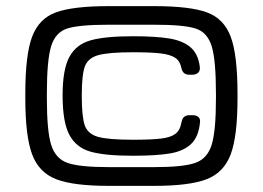

<svg xmlns="http://www.w3.org/2000/svg" viewBox="-20 -772 857 626"><path d="M184.1 -460.9Q184.1 -545.4 206.1 -586.2Q228 -627 275.1 -640.4Q322.3 -653.8 413.6 -653.8Q488.3 -653.8 532.2 -646.5Q576.2 -639.2 601.1 -617.9Q626 -596.7 631.3 -555.2Q633.3 -542.5 626.5 -535.4Q619.6 -528.3 606.4 -528.3H597.7Q585.9 -528.3 579.6 -534.2Q573.2 -540 570.8 -552.7Q566.4 -573.7 550.5 -584Q534.7 -594.2 503.4 -597.9Q472.2 -601.6 413.6 -601.6Q333 -601.6 299.8 -592Q266.6 -582.5 256.6 -555.2Q246.6 -527.8 246.6 -460.9Q246.6 -391.6 256.3 -363.5Q266.1 -335.4 299.3 -325.9Q332.5 -316.4 413.6 -316.4Q474.6 -316.4 505.9 -320.3Q537.1 -324.2 552.2 -335.9Q567.4 -347.7 571.3 -371.6L572.8 -377.4Q575.2 -387.2 581.5 -391.8Q587.9 -396.5 598.1 -396.5H606.4Q619.6 -396.5 626.2 -391.1Q632.8 -385.7 632.3 -375.5Q628.4 -327.6 604.2 -303.7Q580.1 -279.8 535.9 -272Q491.7 -264.2 413.6 -264.2Q321.8 -264.2 274.9 -277.6Q228 -291 206.1 -332.5Q184.1 -374 184.1 -460.9ZM62.5 -451.7V-466.3Q62.5 -593.3 84.7 -652.3Q106.9 -711.4 162.4 -731.7Q217.8 -752 334.5 -752H482.4Q599.1 -752 654.5 -731.7Q710 -711.4 732.2 -652.3Q754.4 -593.3 754.4 -466.3V-451.7Q754.4 -328.1 732.2 -268.8Q710 -209.5 653.8 -187.7Q597.7 -166 482.4 -166H334.5Q219.2 -166 163.1 -187.7Q106.9 -209.5 84.7 -268.8Q62.5 -328.1 62.5 -451.7ZM684.1 -451.7V-466.3Q684.1 -577.1 669.9 -622.1Q655.8 -667 617.2 -679.2Q578.6 -691.4 482.4 -691.4H334.5Q238.3 -691.4 199.7 -679.2Q161.1 -667 147 -622.1Q132.8 -577.1 132.8 -466.3V-451.7Q132.8 -344.2 147 -299.3Q161.1 -254.4 200.7 -240.7Q240.2 -227.1 334.5 -227.1H482.4Q576.7 -227.1 616.2 -240.7Q655.8 -254.4 669.9 -299.3Q684.1 -344.2 684.1 -451.7Z"/></svg>

Font: Gyrochrome
Style: Regular
Weight: 400
Designer: David Moles
Foundry: David Moles
Version: Version 1.005;Glyphs 3.2.3 (3260)